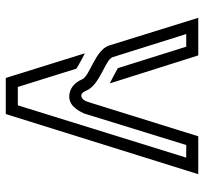

<svg xmlns="http://www.w3.org/2000/svg" viewBox="-41 -666 707 665"><g transform="rotate(90 312.5 -333.5)"><path d="M164.6 -274 250 0H375L583.3 -666.7H452.1L333.3 -285.4C327.1 -265.6 316.7 -261.5 311.5 -261.5C307.3 -261.5 300 -263.5 293.8 -279.2C273.3 -326.9 186.7 -344.2 178.1 -369.8L97.9 -625H141.7L215.6 -389.6V-388.5C220.8 -385.4 232.3 -379.2 245.8 -371.9L268.8 -360.4L171.9 -666.7H41.7L137.5 -358.3C153 -308.9 246.2 -290.6 255.2 -263.5C266.7 -236.5 288.5 -219.8 314.6 -219.8C350 -219.8 366.7 -258.3 372.9 -270.8L482.3 -625H526L344.8 -41.7H281.2L217.7 -244.8C216.9 -244.8 195.6 -258.5 164.6 -274Z"/></g></svg>

Font: Sportrop
Style: Regular
Weight: 500
Version: Version 0.9